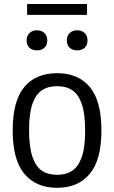

<svg xmlns="http://www.w3.org/2000/svg" viewBox="-20 -908 558 938"><path d="M42 -270.5Q42 -415 98.5 -482.8Q155 -550.5 259 -550.5Q362.5 -550.5 419 -482.5Q475.5 -414.5 475.5 -271Q475.5 -127.5 418.8 -59Q362 9.5 259 9.5Q156 9.5 99 -58.8Q42 -127 42 -270.5ZM396 -269.5Q396 -351 379.8 -399Q363.5 -447 333.5 -467Q303.5 -487 259 -487Q214.5 -487 184.5 -467Q154.5 -447 138.2 -399.8Q122 -352.5 122 -272.5Q122 -191 138.2 -142.8Q154.5 -94.5 184.5 -74.2Q214.5 -54 259 -54Q303 -54 333.2 -74.2Q363.5 -94.5 379.8 -142Q396 -189.5 396 -269.5ZM110 -710.5Q110 -733 123.8 -746.5Q137.5 -760 160.5 -760Q183.5 -760 197.2 -746.5Q211 -733 211 -710.5Q211 -688 197.5 -675Q184 -662 160.5 -662Q137 -662 123.5 -675Q110 -688 110 -710.5ZM306.5 -710.5Q306.5 -733 320.2 -746.5Q334 -760 357 -760Q380 -760 393.8 -746.5Q407.5 -733 407.5 -710.5Q407.5 -688 394 -675Q380.5 -662 357 -662Q333.5 -662 320 -675Q306.5 -688 306.5 -710.5ZM112.5 -835.5V-888.5H405V-835.5Z"/></svg>

Font: Encode Sans Semi Condensed
Style: Regular
Weight: 400
Width: 4
Designer: Multiple Designers
Foundry: Impallari Type
Version: Version 2.000